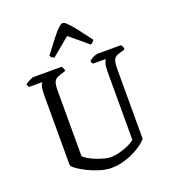

<svg xmlns="http://www.w3.org/2000/svg" viewBox="-168 -1083 1072 1205"><g transform="rotate(-20 368.5 -480.0)"><path d="M367 0Q334 0 294 -12Q254 -24 217 -42Q180 -60 155 -78Q130 -96 127 -108V-578Q127 -614 133 -632.5Q139 -651 144 -655H57Q54 -658 50.5 -662.5Q47 -667 46 -675Q51 -681 62.5 -687.5Q74 -694 86 -699Q98 -704 103 -704H289Q294 -700 298 -692Q302 -684 303 -672L262 -659Q243 -653 233 -643Q223 -633 219.5 -616Q216 -599 216 -572V-135Q226 -123 247.5 -110.5Q269 -98 295 -88Q321 -78 345.5 -71.5Q370 -65 387 -65Q415 -65 449 -74Q483 -83 511 -96.5Q539 -110 551 -121V-578Q551 -611 557 -630.5Q563 -650 568 -655H483Q480 -658 477 -663Q474 -668 473 -675Q478 -681 489.5 -688Q501 -695 513 -699.5Q525 -704 530 -704H687Q691 -700 695 -691.5Q699 -683 699 -672L658 -659Q640 -654 630.5 -644Q621 -634 617.5 -616Q614 -598 614 -567V-106Q603 -91 579 -73Q555 -55 522 -38.5Q489 -22 449.5 -11Q410 0 367 0ZM268 -773Q259 -777 252 -782.5Q245 -788 242 -795Q283 -849 311.5 -886Q340 -923 359.5 -941.5Q379 -960 390 -960Q401 -960 420 -941Q439 -922 468 -885Q497 -848 536 -795Q533 -790 527 -783.5Q521 -777 510 -773L389 -874Z"/></g></svg>

Font: Texturina 12pt Light
Style: Regular
Weight: 300
Designer: Guillermo Torres Carreño
Foundry: Omnibus-Type
Version: Version 1.002